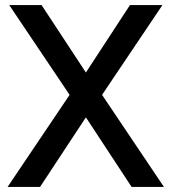

<svg xmlns="http://www.w3.org/2000/svg" viewBox="-20 -740 679 760"><path d="M138.5 0H10L255.5 -364.5L16.5 -720H144.5L320 -453L494.5 -720H623L384 -364.5L629 0H501L320 -275.5Z"/></svg>

Font: Hauora SemiBold
Style: Regular
Weight: 600
Designer: Wayne Shih
Foundry: WCYS
Version: Version 1.001